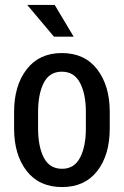

<svg xmlns="http://www.w3.org/2000/svg" viewBox="-20 -755 507 785"><path d="M37.6 -297.4Q37.6 -404.8 88.9 -471.4Q140.1 -538.1 232.9 -538.1Q326.2 -538.1 377.4 -471.4Q428.7 -404.8 428.7 -297.4V-230Q428.7 -121.6 377.7 -55.9Q326.7 9.8 233.9 9.8Q140.1 9.8 88.9 -56.2Q37.6 -122.1 37.6 -230ZM135.7 -230Q135.7 -155.8 159.2 -110.4Q182.6 -64.9 233.9 -64.9Q283.7 -64.9 307.4 -110.6Q331.1 -156.2 331.1 -230V-297.4Q331.1 -370.6 307.1 -416.3Q283.2 -461.9 232.9 -461.9Q182.1 -461.9 158.9 -416.3Q135.7 -370.6 135.7 -297.4ZM281.2 -605H200.7L91.3 -734.9H203.6Z"/></svg>

Font: Franco
Style: Regular
Weight: 400
Designer: Google
Version: Version 1.200311; 2013